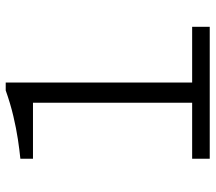

<svg xmlns="http://www.w3.org/2000/svg" viewBox="-60 -676 736 655"><g transform="rotate(-90 307.5 -348.0)"><path d="M94 0V-60H285V-603H94V-646Q124 -649 160.5 -654.5Q197 -660 239.5 -670Q282 -680 327 -696H354V-60H544V0Z"/></g></svg>

Font: Chivo ExtraLight
Style: Regular
Weight: 250
Designer: Hector Gatti
Foundry: Omnibus-Type
Version: Version 2.002